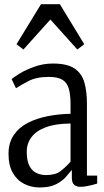

<svg xmlns="http://www.w3.org/2000/svg" viewBox="-20 -858 482 890"><path d="M163.5 11Q125 11 92.2 -5.5Q59.5 -22 39.5 -56.5Q19.5 -91 19.5 -144.5Q19.5 -196.5 43.8 -232Q68 -267.5 109 -288.5Q150 -309.5 201.2 -319.5Q252.5 -329.5 307 -330.5V-374Q307 -417 299.5 -445.2Q292 -473.5 270.5 -487.5Q249 -501.5 206 -501.5Q149 -501.5 112 -482.2Q75 -463 54 -449L34 -491Q43 -500 71.2 -517.2Q99.5 -534.5 140.2 -549Q181 -563.5 225.5 -563.5Q291 -563.5 325 -540.8Q359 -518 371 -476.2Q383 -434.5 383 -377V-44H430.5V-7Q421 -4 407.5 -0.5Q394 3 379.5 5.5Q365 8 351.5 8Q337 8 325 -0.5Q313 -9 313 -35V-70.5Q302.5 -57.5 285.8 -38.2Q269 -19 240 -4Q211 11 163.5 11ZM193 -46.5Q236 -46.5 259.2 -63.8Q282.5 -81 307 -108.5V-285.5Q238 -285 192.8 -268.2Q147.5 -251.5 125.8 -222Q104 -192.5 104 -154.5Q104 -114.5 115.5 -90.8Q127 -67 147.5 -56.8Q168 -46.5 193 -46.5ZM88.5 -628.5 56.5 -653 170 -838.5H257.5L370.5 -653L338.5 -628.5L213.5 -767.5Z"/></svg>

Font: Merriweather 24pt SemiCondensed Light
Style: Regular
Weight: 300
Width: 4
Designer: Eben Sorkin
Foundry: Eben Sorkin
Version: Version 2.100